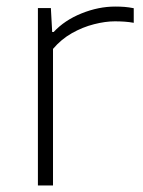

<svg xmlns="http://www.w3.org/2000/svg" viewBox="-20 -565 436 585"><path d="M95.5 0V-540.5H135L139 -467.5H143.5Q177 -503.5 228.5 -524.2Q280 -545 331 -545Q346.5 -545 359.2 -544Q372 -543 387.5 -540V-495.5Q374 -498 359.8 -499Q345.5 -500 330 -500Q301 -500 266.5 -491.2Q232 -482.5 199.2 -464Q166.5 -445.5 141.5 -416V0Z"/></svg>

Font: Encode Sans Exp XLt
Style: Regular
Weight: 200
Width: 7
Designer: Multiple Designers
Foundry: Impallari Type
Version: Version 3.002; ttfautohint (v1.8.3) -l 8 -r 50 -G 200 -x 14 